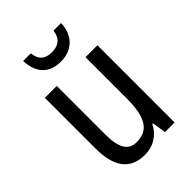

<svg xmlns="http://www.w3.org/2000/svg" viewBox="-220 -838 945 945"><g transform="rotate(-45 252.5 -365.5)"><path d="M385 -741H332C326 -691 296 -671 253 -671C206 -671 179 -691 174 -741H121C124 -654 170 -607 251 -607C331 -607 382 -659 385 -741ZM434 -537H351V-253C351 -126 321 -63 233 -63C177 -63 151 -106 151 -199V-537H68V-186C68 -62 112 10 219 10C275 10 324 -18 351 -72H356L367 0H434Z"/></g></svg>

Font: Noto Sans Telugu Condensed
Style: Regular
Weight: 400
Width: 3
Designer: Jelle Bosma - Monotype Design Team
Foundry: Monotype Imaging Inc.
Version: Version 2.005